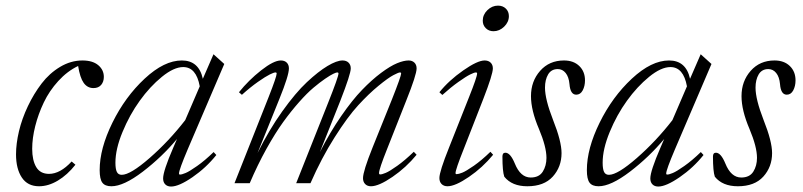

<svg xmlns="http://www.w3.org/2000/svg" viewBox="-20 -664 2910 696"><path d="M121.6 11.2Q80.1 11.2 59.1 -20.5Q38.1 -52.2 38.1 -104.5Q38.1 -143.1 48.8 -188.5Q59.6 -233.9 81.1 -279.1Q102.5 -324.2 130.9 -361.3Q159.2 -398.4 198 -421.6Q236.8 -444.8 278.8 -444.8Q315.9 -444.8 336.2 -427.7Q356.4 -410.6 356.4 -385.3Q356.4 -367.7 346.7 -356.2Q336.9 -344.7 318.8 -344.7Q296.9 -344.7 283.4 -363.5Q270 -382.3 263.2 -424.8Q224.1 -406.2 191.4 -370.4Q158.7 -334.5 138.7 -292.5Q118.7 -250.5 107.7 -206.8Q96.7 -163.1 96.7 -124.5Q96.7 -83 111.3 -58.3Q126 -33.7 157.7 -33.7Q198.2 -33.7 239.7 -78.6L253.4 -66.9Q224.1 -29.8 189.7 -9.3Q155.3 11.2 121.6 11.2Z M383.8 11.2Q360.8 11.2 351.1 -1.7Q341.3 -14.6 341.3 -47.4Q341.3 -125.5 387.5 -219.2Q433.6 -313 504.4 -378.9Q575.2 -444.8 639.2 -444.8Q700.7 -444.8 715.3 -378.4L753.9 -467.3L793 -432.1L660.6 -123Q628.9 -48.3 628.9 -35.2Q628.9 -31.2 632.3 -31.2Q639.2 -31.2 652.8 -36.9Q666.5 -42.5 694.6 -62.3Q722.7 -82 754.4 -112.8L764.2 -102.1Q727.1 -55.7 677.7 -21.7Q628.4 12.2 600.1 12.2Q586.9 12.2 579.1 4.4Q571.3 -3.4 571.3 -17.1Q571.3 -43.9 607.9 -128.4L621.6 -160.2Q566.9 -94.7 497.6 -41.7Q428.2 11.2 383.8 11.2ZM398.4 -74.2Q398.4 -51.3 403.6 -40.8Q408.7 -30.3 421.4 -30.3Q452.6 -30.3 522.5 -91.3Q592.3 -152.3 651.4 -228.5L704.1 -351.1Q691.4 -420.9 644 -420.9Q610.4 -420.9 566.9 -385.5Q523.4 -350.1 486.6 -298.8Q449.7 -247.6 424.1 -185.5Q398.4 -123.5 398.4 -74.2Z M830.1 0 954.1 -313Q982.9 -386.2 982.9 -397.5Q982.9 -401.4 978.5 -401.4Q972.7 -401.4 957.8 -394Q942.9 -386.7 915 -367.2Q887.2 -347.7 856.9 -320.3L846.2 -329.6Q880.9 -373 926.5 -408.9Q972.2 -444.8 998 -444.8Q1011.7 -444.8 1019.5 -437Q1027.3 -429.2 1027.3 -416Q1027.3 -390.6 992.7 -305.2L913.6 -109.4Q955.1 -192.9 1003.2 -260.3Q1051.3 -327.6 1092.5 -366.2Q1133.8 -404.8 1167.2 -424.8Q1200.7 -444.8 1221.7 -444.8Q1235.4 -444.8 1243.4 -437Q1251.5 -429.2 1251.5 -416Q1251.5 -395.5 1213.9 -299.3L1139.6 -112.8Q1176.3 -184.6 1216.8 -243.2Q1257.3 -301.8 1292.5 -338.1Q1327.6 -374.5 1361.3 -399.7Q1395 -424.8 1419.4 -434.8Q1443.8 -444.8 1461.4 -444.8Q1474.1 -444.8 1482.2 -437Q1490.2 -429.2 1490.2 -416Q1490.2 -393.1 1452.6 -299.3L1383.3 -124Q1354 -50.8 1354 -36.6Q1354 -31.7 1358.4 -31.7Q1364.7 -31.7 1378.4 -37.4Q1392.1 -43 1420.2 -63Q1448.2 -83 1480 -113.8L1490.2 -103Q1452.1 -56.6 1402.6 -22.7Q1353 11.2 1324.7 11.2Q1311.5 11.2 1303.7 3.2Q1295.9 -4.9 1295.9 -18.1Q1295.9 -43 1330.6 -129.4L1400.4 -302.7Q1434.1 -387.7 1434.1 -397.5Q1434.1 -401.4 1429.7 -401.4Q1424.8 -401.4 1406 -391.6Q1387.2 -381.8 1352.1 -353Q1316.9 -324.2 1278.6 -282.5Q1240.2 -240.7 1192.9 -166Q1145.5 -91.3 1105.5 0H1053.7L1168.9 -290Q1207 -385.7 1207 -397.5Q1207 -401.4 1202.1 -401.4Q1198.7 -401.4 1188.2 -396.5Q1177.7 -391.6 1158.4 -378.4Q1139.2 -365.2 1116.2 -345.9Q1093.3 -326.7 1064.5 -294.2Q1035.6 -261.7 1006.8 -221.9Q978 -182.1 945.8 -124.3Q913.6 -66.4 885.3 0Z M1769 -550.8Q1752 -550.8 1741 -561.8Q1730 -572.8 1730 -588.9Q1730 -610.8 1746.8 -627.2Q1763.7 -643.6 1785.2 -643.6Q1802.7 -643.6 1813.7 -632.8Q1824.7 -622.1 1824.7 -605.5Q1824.7 -584 1807.6 -567.4Q1790.5 -550.8 1769 -550.8ZM1602.1 11.2Q1588.9 11.2 1580.8 3.2Q1572.8 -4.9 1572.8 -18.6Q1572.8 -42 1607.9 -129.4L1680.7 -313Q1709.5 -385.3 1709.5 -397.5Q1709.5 -401.4 1705.1 -401.4Q1699.2 -401.4 1684.3 -394Q1669.4 -386.7 1641.6 -366.9Q1613.8 -347.2 1583.5 -319.8L1572.8 -329.6Q1607.4 -372.6 1659.2 -408.7Q1710.9 -444.8 1736.8 -444.8Q1750.5 -444.8 1758.5 -437Q1766.6 -429.2 1766.6 -416Q1766.6 -394.5 1731.9 -305.2L1661.1 -124Q1631.3 -49.3 1631.3 -36.6Q1631.3 -32.7 1635.3 -32.7Q1642.1 -32.7 1655.8 -38.1Q1669.4 -43.5 1697.8 -63.2Q1726.1 -83 1757.8 -113.8L1767.6 -103Q1729.5 -56.6 1679.9 -22.7Q1630.4 11.2 1602.1 11.2Z M1891.6 11.2Q1835.9 11.2 1808.1 -23.4Q1801.3 -42.5 1801.3 -96.7Q1801.3 -110.4 1812 -110.4Q1830.1 -110.4 1846.2 -71.3Q1866.7 -20.5 1903.8 -20.5Q1934.1 -20.5 1947.5 -41.7Q1960.9 -63 1960.9 -91.8Q1960.9 -131.8 1933.6 -196.8Q1904.8 -264.2 1904.8 -315.4Q1904.8 -369.6 1938 -407.2Q1971.2 -444.8 2024.4 -444.8Q2059.1 -444.8 2079.8 -424.8Q2100.6 -404.8 2100.6 -372.6Q2100.6 -352.1 2092.3 -336.4Q2084 -320.8 2068.8 -320.8Q2047.4 -320.8 2044.4 -358.9Q2042 -385.3 2030.5 -399.4Q2019 -413.6 2002 -413.6Q1978.5 -413.6 1967 -394.3Q1955.6 -375 1955.6 -346.2Q1955.6 -304.2 1984.9 -229Q2015.6 -151.9 2015.6 -108.9Q2015.6 -59.1 1983.9 -23.9Q1952.1 11.2 1891.6 11.2Z M2149.9 11.2Q2127 11.2 2117.2 -1.7Q2107.4 -14.6 2107.4 -47.4Q2107.4 -125.5 2153.6 -219.2Q2199.7 -313 2270.5 -378.9Q2341.3 -444.8 2405.3 -444.8Q2466.8 -444.8 2481.4 -378.4L2520 -467.3L2559.1 -432.1L2426.8 -123Q2395 -48.3 2395 -35.2Q2395 -31.2 2398.4 -31.2Q2405.3 -31.2 2418.9 -36.9Q2432.6 -42.5 2460.7 -62.3Q2488.8 -82 2520.5 -112.8L2530.3 -102.1Q2493.2 -55.7 2443.8 -21.7Q2394.5 12.2 2366.2 12.2Q2353 12.2 2345.2 4.4Q2337.4 -3.4 2337.4 -17.1Q2337.4 -43.9 2374 -128.4L2387.7 -160.2Q2333 -94.7 2263.7 -41.7Q2194.3 11.2 2149.9 11.2ZM2164.6 -74.2Q2164.6 -51.3 2169.7 -40.8Q2174.8 -30.3 2187.5 -30.3Q2218.8 -30.3 2288.6 -91.3Q2358.4 -152.3 2417.5 -228.5L2470.2 -351.1Q2457.5 -420.9 2410.2 -420.9Q2376.5 -420.9 2333 -385.5Q2289.6 -350.1 2252.7 -298.8Q2215.8 -247.6 2190.2 -185.5Q2164.6 -123.5 2164.6 -74.2Z M2654.8 11.2Q2599.1 11.2 2571.3 -23.4Q2564.5 -42.5 2564.5 -96.7Q2564.5 -110.4 2575.2 -110.4Q2593.3 -110.4 2609.4 -71.3Q2629.9 -20.5 2667 -20.5Q2697.3 -20.5 2710.7 -41.7Q2724.1 -63 2724.1 -91.8Q2724.1 -131.8 2696.8 -196.8Q2668 -264.2 2668 -315.4Q2668 -369.6 2701.2 -407.2Q2734.4 -444.8 2787.6 -444.8Q2822.3 -444.8 2843 -424.8Q2863.8 -404.8 2863.8 -372.6Q2863.8 -352.1 2855.5 -336.4Q2847.2 -320.8 2832 -320.8Q2810.5 -320.8 2807.6 -358.9Q2805.2 -385.3 2793.7 -399.4Q2782.2 -413.6 2765.1 -413.6Q2741.7 -413.6 2730.2 -394.3Q2718.8 -375 2718.8 -346.2Q2718.8 -304.2 2748 -229Q2778.8 -151.9 2778.8 -108.9Q2778.8 -59.1 2747.1 -23.9Q2715.3 11.2 2654.8 11.2Z"/></svg>

Font: Elstob Light
Style: Italic
Weight: 300
Italic angle: -20°
Designer: Peter S. Baker
Version: Version 1.015